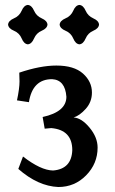

<svg xmlns="http://www.w3.org/2000/svg" viewBox="-20 -748 464 778"><path d="M216.3 9.8Q133.8 6.3 54.2 -63.5L73.2 -113.8Q145 -58.1 194.8 -57.1Q270 -63 272.9 -139.6Q272.9 -221.7 187.5 -229L161.1 -226.6L152.8 -273.9Q249 -294.9 249 -356Q244.1 -424.3 190.9 -427.2Q111.8 -427.2 97.2 -334L48.8 -341.3Q59.1 -389.6 59.1 -418L58.1 -453.6Q143.1 -482.4 208.5 -482.4Q279.8 -482.4 316.2 -450Q352.5 -417.5 352.5 -373Q352.5 -335 327.6 -307.1Q302.7 -279.3 278.3 -272Q310.5 -270 343 -230.7Q375.5 -191.4 375.5 -149.9Q375.5 -85 329.1 -37.6Q282.7 9.8 216.3 9.8ZM301.8 -568.4Q286.1 -569.8 276.9 -592Q267.6 -614.3 245.4 -623.5Q223.1 -632.8 221.7 -648.4Q223.1 -664.1 245.4 -673.6Q267.6 -683.1 276.9 -704.8Q286.1 -726.6 301.8 -728Q317.4 -726.6 326.9 -704.8Q336.4 -683.1 358.2 -673.6Q379.9 -664.1 381.3 -648.4Q379.9 -632.8 358.2 -623.5Q336.4 -614.3 326.9 -592Q317.4 -569.8 301.8 -568.4ZM92.8 -568.4Q77.1 -569.8 67.9 -592Q58.6 -614.3 36.4 -623.5Q14.2 -632.8 12.7 -648.4Q14.2 -664.1 36.4 -673.6Q58.6 -683.1 67.9 -704.8Q77.1 -726.6 92.8 -728Q108.4 -726.6 117.9 -704.8Q127.4 -683.1 149.2 -673.6Q170.9 -664.1 172.4 -648.4Q170.9 -632.8 149.2 -623.5Q127.4 -614.3 117.9 -592Q108.4 -569.8 92.8 -568.4Z"/></svg>

Font: Kelvinch
Style: Bold
Weight: 700
Designer: Paul James Miller
Foundry: High-Logic / Made with FontCreator
Version: Version 3.501;March 28, 2021;FontCreator 13.0.0.2683 64-bit